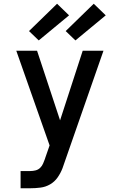

<svg xmlns="http://www.w3.org/2000/svg" viewBox="-20 -1006 640 1026"><path d="M90 0V-92H142Q156 -92 170 -95.5Q184 -99 194.5 -109Q205 -119 210.5 -132.5Q216 -146 221 -159V-160Q221 -160 221 -160Q221 -160 221 -160L245 -229L67 -735H178L301 -363L422 -735H533L322 -130Q320 -124 318 -118.5Q316 -113 314 -107Q304 -81 288 -58Q272 -35 248 -21Q224 -7 196.5 -3.5Q169 0 142 0ZM383 -790 331 -840 481 -986 545 -924ZM187 -790 135 -840 285 -986 349 -924Z"/></svg>

Font: Iosevka SS04 Semibold Extended
Style: Regular
Weight: 600
Width: 7
Monospace: yes
Designer: Belleve Invis
Foundry: Belleve Invis
Version: Version 19.0.0; ttfautohint (v1.8.4)